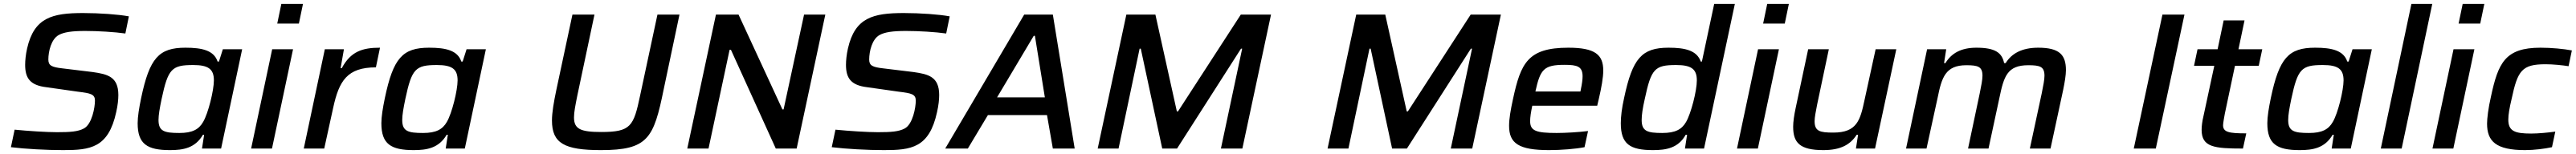

<svg xmlns="http://www.w3.org/2000/svg" viewBox="-20 -763 13211 791"><path d="M304 8C443 8 536 -3 576 -187C584 -222 587 -252 587 -275C587 -369 532 -382 455 -393L299 -412C246 -418 228 -426 228 -457C228 -500 243 -562 281 -583C308 -598 348 -604 417 -604C481 -604 567 -599 623 -591L641 -679C588 -689 490 -696 406 -696C248 -696 155 -673 119 -514C112 -483 109 -453 109 -430C109 -363 133 -325 218 -315L380 -292C446 -284 467 -279 467 -246C467 -212 452 -125 410 -103C380 -87 341 -84 273 -84C218 -84 126 -90 55 -97L36 -7C109 2 218 8 304 8Z M852 8C919 8 981 -2 1021 -71H1027L1016 0H1114L1222 -510H1123L1103 -447H1096C1077 -504 1017 -518 931 -518C794 -518 747 -464 704 -260C693 -207 686 -163 686 -130C686 -23 735 8 852 8ZM900 -80C822 -80 793 -89 793 -147C793 -172 799 -207 809 -255C842 -410 861 -429 971 -429C1049 -429 1077 -408 1077 -350C1077 -299 1048 -181 1022 -137C1000 -98 966 -80 900 -80Z M1423 -743 1402 -642H1513L1534 -743ZM1376 -510 1268 0H1375L1483 -510Z M1646 -510 1538 0H1643L1689 -210C1719 -348 1761 -417 1908 -417L1929 -518C1839 -518 1779 -499 1733 -413H1727L1744 -510Z M2102 8C2169 8 2231 -2 2271 -71H2277L2266 0H2364L2472 -510H2373L2353 -447H2346C2327 -504 2267 -518 2181 -518C2044 -518 1997 -464 1954 -260C1943 -207 1936 -163 1936 -130C1936 -23 1985 8 2102 8ZM2150 -80C2072 -80 2043 -89 2043 -147C2043 -172 2049 -207 2059 -255C2092 -410 2111 -429 2221 -429C2299 -429 2327 -408 2327 -350C2327 -299 2298 -181 2272 -137C2250 -98 2216 -80 2150 -80Z M3062 8C3304 8 3333 -53 3384 -304L3465 -688H3352L3263 -272C3230 -115 3216 -85 3064 -85C2958 -85 2924 -100 2924 -160C2924 -187 2931 -222 2941 -272L3029 -688H2916L2834 -304C2820 -237 2811 -185 2811 -144C2811 -27 2875 8 3062 8Z M3652 -688 3505 0H3614L3722 -507H3729L3959 0H4066L4213 -688H4104L3999 -201H3993L3768 -688Z M4514 8C4653 8 4746 -3 4786 -187C4794 -222 4797 -252 4797 -275C4797 -369 4742 -382 4665 -393L4509 -412C4456 -418 4438 -426 4438 -457C4438 -500 4453 -562 4491 -583C4518 -598 4558 -604 4627 -604C4691 -604 4777 -599 4833 -591L4851 -679C4798 -689 4700 -696 4616 -696C4458 -696 4365 -673 4329 -514C4322 -483 4319 -453 4319 -430C4319 -363 4343 -325 4428 -315L4590 -292C4656 -284 4677 -279 4677 -246C4677 -212 4662 -125 4620 -103C4590 -87 4551 -84 4483 -84C4428 -84 4336 -90 4265 -97L4246 -7C4319 2 4428 8 4514 8Z M5233 -688 4828 0H4944L5047 -172H5350L5380 0H5492L5380 -688ZM5339 -263H5094L5282 -579H5288Z M5757 -688 5610 0H5717L5825 -513H5831L5941 0H6017L6345 -513H6351L6242 0H6352L6499 -688H6344L6022 -191H6016L5906 -688Z M6936 -688 6789 0H6896L7004 -513H7010L7120 0H7196L7524 -513H7530L7421 0H7531L7678 -688H7523L7201 -191H7195L7085 -688Z M7925 8C7986 8 8062 2 8107 -7L8125 -90C8077 -84 8009 -80 7964 -80C7858 -80 7828 -91 7828 -141C7828 -161 7832 -187 7839 -220H8172L8180 -254C8194 -314 8203 -365 8203 -401C8203 -482 8161 -518 8024 -518C7816 -518 7780 -439 7740 -254C7728 -199 7720 -153 7720 -117C7720 -27 7769 8 7925 8ZM8086 -293H7855C7880 -407 7898 -430 8005 -430C8069 -430 8097 -422 8097 -371C8097 -354 8094 -332 8088 -304Z M8458 8C8525 8 8588 -2 8626 -71H8633L8622 0H8720L8878 -743H8772L8709 -447H8703C8683 -504 8623 -518 8538 -518C8401 -518 8353 -464 8310 -260C8298 -207 8293 -163 8293 -130C8293 -23 8340 8 8458 8ZM8506 -80C8429 -80 8400 -89 8400 -147C8400 -172 8405 -207 8416 -255C8449 -410 8467 -429 8577 -429C8655 -429 8683 -408 8683 -350C8683 -296 8653 -180 8628 -137C8606 -98 8572 -80 8506 -80Z M9044 -743 9023 -642H9134L9155 -743ZM8997 -510 8889 0H8996L9104 -510Z M9332 8C9422 8 9471 -21 9503 -71H9510L9499 0H9597L9706 -510H9600L9543 -249C9521 -145 9504 -82 9383 -82C9313 -82 9287 -89 9287 -141C9287 -160 9293 -190 9300 -226L9360 -510H9254L9190 -209C9182 -172 9177 -137 9177 -112C9177 -30 9211 8 9332 8Z M9864 -510 9756 0H9861L9918 -261C9939 -365 9958 -428 10065 -428C10125 -428 10148 -421 10148 -374C10148 -354 10142 -323 10134 -284L10074 0H10179L10235 -261C10258 -371 10275 -428 10383 -428C10443 -428 10466 -421 10466 -374C10466 -354 10460 -323 10452 -284L10391 0H10497L10562 -302C10570 -341 10576 -377 10576 -403C10576 -481 10543 -518 10434 -518C10350 -518 10297 -488 10267 -439H10259C10248 -493 10212 -518 10117 -518C10036 -518 9988 -488 9958 -439H9951L9962 -510Z M11071 -688 10924 0H11037L11184 -688Z M11484 0 11501 -78C11412 -78 11382 -84 11382 -120C11382 -130 11389 -169 11391 -179L11443 -425H11565L11583 -510H11461L11492 -658H11385L11354 -510H11251L11233 -425H11337L11282 -169C11275 -140 11272 -115 11272 -96C11272 -7 11337 0 11484 0Z M11775 8C11842 8 11904 -2 11944 -71H11950L11939 0H12037L12145 -510H12046L12026 -447H12019C12000 -504 11940 -518 11854 -518C11717 -518 11670 -464 11627 -260C11616 -207 11609 -163 11609 -130C11609 -23 11658 8 11775 8ZM11823 -80C11745 -80 11716 -89 11716 -147C11716 -172 11722 -207 11732 -255C11765 -410 11784 -429 11894 -429C11972 -429 12000 -408 12000 -350C12000 -299 11971 -181 11945 -137C11923 -98 11889 -80 11823 -80Z M12348 -743 12191 0H12298L12455 -743Z M12611 -743 12590 -642H12701L12722 -743ZM12564 -510 12456 0H12563L12671 -510Z M12931 8C12978 8 13032 1 13069 -7L13086 -87C13050 -82 12999 -77 12962 -77C12877 -77 12845 -90 12845 -149C12845 -174 12851 -209 12862 -255C12893 -401 12915 -433 13036 -433C13074 -433 13123 -428 13154 -423L13171 -504C13129 -512 13066 -518 13010 -518C12829 -518 12793 -440 12756 -267C12742 -207 12736 -153 12736 -128C12736 -37 12782 8 12931 8Z"/></svg>

Font: Saira UNSAM Medium Italic
Style: Regular
Weight: 500
Italic angle: -12°
Designer: Hector Gatti with collaboration of the Omnibus-Type team
Foundry: Omnibus-Type
Version: Version 0.072;PS 000.072;hotconv 1.0.88;makeotf.lib2.5.64775